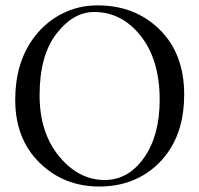

<svg xmlns="http://www.w3.org/2000/svg" viewBox="-20 -678 735 708"><path d="M327.1 -633.8Q250 -633.8 188 -553.5Q126 -473.1 126 -327.1Q126 -189 198 -101.6Q270 -14.2 366.2 -14.2Q453.1 -14.2 511 -96.2Q568.8 -178.2 568.8 -310.1Q568.8 -457 499 -545.4Q429.2 -633.8 327.1 -633.8ZM659.2 -329.1Q659.2 -201.2 599.1 -116.2Q557.1 -56.2 492.4 -23.2Q427.7 9.8 346.2 9.8Q215.3 9.8 125.7 -78.1Q36.1 -166 36.1 -310.1Q36.1 -444.8 102.5 -536.1Q144.5 -593.8 205.8 -626Q267.1 -658.2 339.8 -658.2Q478 -658.2 568.6 -569.1Q659.2 -480 659.2 -329.1Z"/></svg>

Font: Linux Libertine Display
Style: Regular
Weight: 400
Designer: Philipp H. Poll
Foundry: Philipp H. Poll
Version: Version 5.0.9